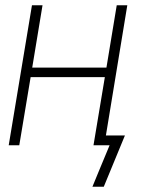

<svg xmlns="http://www.w3.org/2000/svg" viewBox="-20 -550 540 727"><path d="M373 157H330L353 101L395 0H334L377 -258H96L53 0H13L101 -530H141L102 -294H383L422 -530H462L381 -37H453Z"/></svg>

Font: Iosevka Curly XLtObl
Style: Regular
Weight: 200
Italic angle: -9°
Monospace: yes
Designer: Belleve Invis
Foundry: Belleve Invis
Version: Version 11.1.0; ttfautohint (v1.8.3)